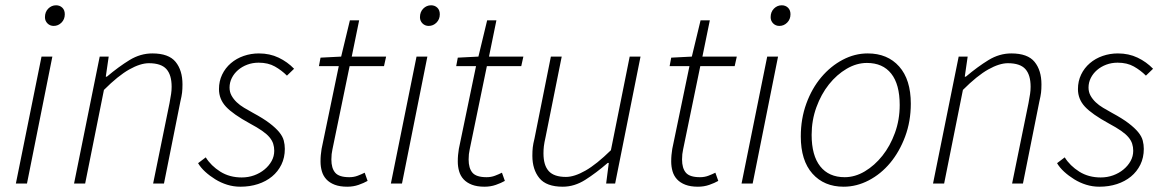

<svg xmlns="http://www.w3.org/2000/svg" viewBox="-20 -694 4407 726"><path d="M40 0 137 -480H178L82 0ZM183 -596Q169 -596 159.5 -605.5Q150 -615 150 -629Q150 -649 162.5 -661.5Q175 -674 192 -674Q206 -674 215.5 -665Q225 -656 225 -640Q225 -621 212.5 -608.5Q200 -596 183 -596Z M260 0 357 -480H391L380 -404H384Q429 -442 470 -467Q511 -492 556 -492Q618 -492 644 -460Q670 -428 670 -375Q670 -357 668.5 -344Q667 -331 662 -310L600 0H559L621 -304Q625 -326 627 -339Q629 -352 629 -366Q629 -411 609 -433Q589 -455 543 -455Q511 -455 469 -431.5Q427 -408 373 -354L302 0Z M889 12Q863 12 839 4.5Q815 -3 794 -16Q773 -29 756 -44.5Q739 -60 729 -77L758 -99Q778 -67 813 -45Q848 -23 894 -23Q919 -23 941 -31Q963 -39 980 -53Q997 -67 1007 -85Q1017 -103 1017 -124Q1017 -138 1013 -150.5Q1009 -163 999 -175Q989 -187 971 -199.5Q953 -212 925 -227Q861 -262 834.5 -290.5Q808 -319 808 -357Q808 -387 820 -412Q832 -437 853 -455Q874 -473 901.5 -482.5Q929 -492 959 -492Q1000 -492 1033.5 -476Q1067 -460 1092 -434L1065 -408Q1045 -428 1019.5 -442.5Q994 -457 958 -457Q935 -457 915 -449.5Q895 -442 880 -429Q865 -416 856.5 -399Q848 -382 848 -363Q848 -346 855.5 -332.5Q863 -319 875 -307.5Q887 -296 903 -286.5Q919 -277 937 -267Q976 -246 999.5 -228Q1023 -210 1036 -194Q1049 -178 1053 -162.5Q1057 -147 1057 -131Q1057 -98 1044 -71.5Q1031 -45 1008.5 -26.5Q986 -8 955.5 2Q925 12 889 12Z M1293 12Q1265 12 1245.5 4.5Q1226 -3 1214 -16Q1202 -29 1197 -46.5Q1192 -64 1192 -83Q1192 -97 1193 -107.5Q1194 -118 1196 -131L1261 -444H1186L1192 -476L1270 -480L1303 -617H1338L1310 -480H1440L1432 -444H1302L1237 -129Q1235 -120 1234 -111Q1233 -102 1233 -91Q1233 -58 1247.5 -41Q1262 -24 1301 -24Q1318 -24 1332.5 -29.5Q1347 -35 1359 -41L1370 -10Q1356 -2 1336 5Q1316 12 1293 12Z M1458 0 1555 -480H1596L1500 0ZM1601 -596Q1587 -596 1577.5 -605.5Q1568 -615 1568 -629Q1568 -649 1580.5 -661.5Q1593 -674 1610 -674Q1624 -674 1633.5 -665Q1643 -656 1643 -640Q1643 -621 1630.5 -608.5Q1618 -596 1601 -596Z M1812 12Q1784 12 1764.5 4.5Q1745 -3 1733 -16Q1721 -29 1716 -46.5Q1711 -64 1711 -83Q1711 -97 1712 -107.5Q1713 -118 1715 -131L1780 -444H1705L1711 -476L1789 -480L1822 -617H1857L1829 -480H1959L1951 -444H1821L1756 -129Q1754 -120 1753 -111Q1752 -102 1752 -91Q1752 -58 1766.5 -41Q1781 -24 1820 -24Q1837 -24 1851.5 -29.5Q1866 -35 1878 -41L1889 -10Q1875 -2 1855 5Q1835 12 1812 12Z M2402 -480 2306 0H2272L2282 -78H2278Q2234 -40 2193 -14Q2152 12 2108 12Q2046 12 2019.5 -20.5Q1993 -53 1993 -105Q1993 -123 1994.5 -136.5Q1996 -150 2001 -170L2063 -480H2104L2043 -176Q2038 -154 2036.5 -141Q2035 -128 2035 -114Q2035 -69 2055 -47Q2075 -25 2120 -25Q2152 -25 2194 -49Q2236 -73 2290 -126L2361 -480Z M2619 12Q2591 12 2571.5 4.5Q2552 -3 2540 -16Q2528 -29 2523 -46.5Q2518 -64 2518 -83Q2518 -97 2519 -107.5Q2520 -118 2522 -131L2587 -444H2512L2518 -476L2596 -480L2629 -617H2664L2636 -480H2766L2758 -444H2628L2563 -129Q2561 -120 2560 -111Q2559 -102 2559 -91Q2559 -58 2573.5 -41Q2588 -24 2627 -24Q2644 -24 2658.5 -29.5Q2673 -35 2685 -41L2696 -10Q2682 -2 2662 5Q2642 12 2619 12Z M2784 0 2881 -480H2922L2826 0ZM2927 -596Q2913 -596 2903.5 -605.5Q2894 -615 2894 -629Q2894 -649 2906.5 -661.5Q2919 -674 2936 -674Q2950 -674 2959.5 -665Q2969 -656 2969 -640Q2969 -621 2956.5 -608.5Q2944 -596 2927 -596Z M3170 12Q3096 12 3052 -37.5Q3008 -87 3008 -178Q3008 -245 3029 -302.5Q3050 -360 3085.5 -402Q3121 -444 3166.5 -468Q3212 -492 3261 -492Q3336 -492 3380 -442.5Q3424 -393 3424 -302Q3424 -235 3402.5 -177.5Q3381 -120 3346 -78Q3311 -36 3265 -12Q3219 12 3170 12ZM3174 -24Q3213 -24 3250 -46Q3287 -68 3316.5 -105Q3346 -142 3364 -191.5Q3382 -241 3382 -297Q3382 -375 3350 -415.5Q3318 -456 3258 -456Q3219 -456 3181.5 -434Q3144 -412 3114.5 -375Q3085 -338 3067 -288.5Q3049 -239 3049 -184Q3049 -106 3081.5 -65Q3114 -24 3174 -24Z M3508 0 3605 -480H3639L3628 -404H3632Q3677 -442 3718 -467Q3759 -492 3804 -492Q3866 -492 3892 -460Q3918 -428 3918 -375Q3918 -357 3916.5 -344Q3915 -331 3910 -310L3848 0H3807L3869 -304Q3873 -326 3875 -339Q3877 -352 3877 -366Q3877 -411 3857 -433Q3837 -455 3791 -455Q3759 -455 3717 -431.5Q3675 -408 3621 -354L3550 0Z M4137 12Q4111 12 4087 4.5Q4063 -3 4042 -16Q4021 -29 4004 -44.5Q3987 -60 3977 -77L4006 -99Q4026 -67 4061 -45Q4096 -23 4142 -23Q4167 -23 4189 -31Q4211 -39 4228 -53Q4245 -67 4255 -85Q4265 -103 4265 -124Q4265 -138 4261 -150.5Q4257 -163 4247 -175Q4237 -187 4219 -199.5Q4201 -212 4173 -227Q4109 -262 4082.5 -290.5Q4056 -319 4056 -357Q4056 -387 4068 -412Q4080 -437 4101 -455Q4122 -473 4149.5 -482.5Q4177 -492 4207 -492Q4248 -492 4281.5 -476Q4315 -460 4340 -434L4313 -408Q4293 -428 4267.5 -442.5Q4242 -457 4206 -457Q4183 -457 4163 -449.5Q4143 -442 4128 -429Q4113 -416 4104.5 -399Q4096 -382 4096 -363Q4096 -346 4103.5 -332.5Q4111 -319 4123 -307.5Q4135 -296 4151 -286.5Q4167 -277 4185 -267Q4224 -246 4247.5 -228Q4271 -210 4284 -194Q4297 -178 4301 -162.5Q4305 -147 4305 -131Q4305 -98 4292 -71.5Q4279 -45 4256.5 -26.5Q4234 -8 4203.5 2Q4173 12 4137 12Z"/></svg>

Font: TypoPRO Source Sans Pro
Style: Italic
Weight: 300
Italic angle: -11°
Designer: Paul D. Hunt
Foundry: Adobe Systems Incorporated
Version: Version 1.075;PS 2.000;hotconv 1.0.86;makeotf.lib2.5.63406